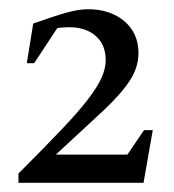

<svg xmlns="http://www.w3.org/2000/svg" viewBox="-20 -716 377 416"><path d="M20 -320V-340Q78 -398 114.5 -436.5Q151 -475 171.5 -502Q192 -529 200.5 -548.5Q209 -568 209 -586Q209 -619 187.5 -638Q166 -657 130 -657Q125 -657 117 -656.5Q109 -656 104 -655L54 -579H38L52 -665Q97 -681 123.5 -688.5Q150 -696 171 -696Q219 -696 249.5 -670Q280 -644 280 -601Q280 -570 261 -541Q242 -512 202.5 -475Q163 -438 101 -381H256L292 -434H311L291 -320Z"/></svg>

Font: Ancizar Serif Light
Style: Regular
Weight: 400
Version: Version 8.100